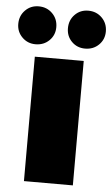

<svg xmlns="http://www.w3.org/2000/svg" viewBox="-67 -829 508 867"><g transform="rotate(5 186.5 -396.0)"><path d="M75.2 0V-564H296.9V0ZM73.2 -620.1Q37.1 -620.1 12.5 -644.8Q-12.2 -669.4 -12.2 -705.1Q-12.2 -742.2 12.5 -767.1Q37.1 -792 73.2 -792Q110.4 -792 135.3 -767.1Q160.2 -742.2 160.2 -705.1Q160.2 -668.9 135.3 -644.5Q110.4 -620.1 73.2 -620.1ZM297.9 -620.1Q261.7 -620.1 237.3 -644.5Q212.9 -668.9 212.9 -705.1Q212.9 -742.2 237.3 -767.1Q261.7 -792 297.9 -792Q335 -792 359.9 -767.1Q384.8 -742.2 384.8 -705.1Q384.8 -668.9 359.9 -644.5Q335 -620.1 297.9 -620.1Z"/></g></svg>

Font: SVN-Poppins Black
Style: Regular
Weight: 900
Designer: Ninad Kale (Devanagari), Jonny Pinhorn (Latin)
Foundry: Indian Type Foundry
Version: Version 3.002 2017